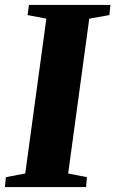

<svg xmlns="http://www.w3.org/2000/svg" viewBox="-34 -763 470 783"><path d="M-14 0 -10 -40.5 69 -55.5 155 -687 78.5 -701.5 84 -743H416.5L412 -701.5L330 -687L244 -55.5L320.5 -40.5L317 0Z"/></svg>

Font: Merriweather 60pt Black
Style: Italic
Weight: 900
Italic angle: -7.8°
Version: Version 2.101